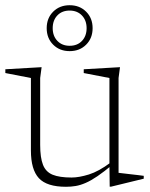

<svg xmlns="http://www.w3.org/2000/svg" viewBox="-22 -706 575 736"><path d="M132 -150.5Q132 -101.5 142.8 -74.2Q153.5 -47 179.8 -36.2Q206 -25.5 252.5 -25.5Q281 -25.5 318.8 -37.2Q356.5 -49 401.5 -82.5L409.5 -75Q376.5 -47.5 351.5 -30.5Q326.5 -13.5 306.2 -4.8Q286 4 268 7Q250 10 231 10Q157.5 10 127 -23Q96.5 -56 96.5 -129V-407L-1.5 -426V-440.5L137.5 -448.5L132 -407ZM398.5 9.5 397.5 -71.5V-407L299 -426V-440.5L438 -448.5L432.5 -407V-43.5Q437 -43 449.5 -41.5Q462 -40 477.5 -38.2Q493 -36.5 507 -34.8Q521 -33 529 -32V-21L404 9.5ZM245 -686Q283.5 -686 308.2 -661.2Q333 -636.5 333 -598Q333 -559.5 308.2 -534.8Q283.5 -510 245 -510Q206.5 -510 181.8 -534.8Q157 -559.5 157 -598Q157 -636.5 181.8 -661.2Q206.5 -686 245 -686ZM245 -530.5Q274.5 -530.5 292.2 -549.2Q310 -568 310 -598Q310 -628 292 -646.8Q274 -665.5 245 -665.5Q215.5 -665.5 197.8 -646.8Q180 -628 180 -598Q180 -568 198 -549.2Q216 -530.5 245 -530.5Z"/></svg>

Font: Newsreader 16pt 16pt ExtraLight
Style: Regular
Weight: 250
Version: Version 1.003